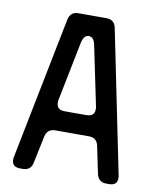

<svg xmlns="http://www.w3.org/2000/svg" viewBox="-81 -773 694 846"><g transform="rotate(10 265.5 -350.0)"><path d="M30 -24Q30 9 67 9H79Q115 9 122 -27L147 -147Q155 -183 190 -183H341Q377 -183 384 -147L409 -27Q417 9 452 9H464Q501 9 501 -23Q501 -32 500 -35L370 -673Q363 -709 327 -709H201Q166 -709 158 -673L31 -35Q30 -32 30 -24ZM180 -306Q180 -314 181 -317L234 -582Q242 -618 264 -618Q287 -618 294 -582L349 -317Q350 -314 350 -305Q350 -273 313 -273H217Q180 -273 180 -306Z"/></g></svg>

Font: WDXL Lubrifont SC
Style: Regular
Weight: 400
Designer: [WDXL Lubrifont] Copyright 2020-2022 (c) NightFurySL2001, Skr-ZERO; [ZCOOL QingKe HuangYou] Copyright 2018-2022 (c) The 
Version: Version 2.001;hotconv 1.1.1;makeotfexe 2.6.0